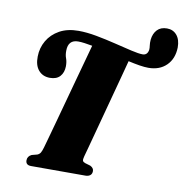

<svg xmlns="http://www.w3.org/2000/svg" viewBox="-87 -882 930 964"><g transform="rotate(10 378.0 -399.5)"><path d="M389 -94Q384.5 -77.5 387 -71.2Q389.5 -65 400 -61.5L427 -53.5Q445 -44.5 445 -29Q445 -14.5 435.8 -7.2Q426.5 0 412 0H134.5Q107 0 107 -24.5Q107 -45 127.5 -55L156 -62.5Q166.5 -67 171.8 -75.8Q177 -84.5 182.5 -103.5Q186.5 -117.5 196.8 -154.5Q207 -191.5 221.2 -243Q235.5 -294.5 251.2 -352.8Q267 -411 282.5 -467.5Q298 -524 311 -571.2Q324 -618.5 332 -648Q310.5 -652 292.2 -654.5Q274 -657 259.5 -657Q208.5 -657 208 -601.5Q207.5 -579.5 213.8 -563.2Q220 -547 220 -523.5Q219.5 -491.5 202 -472Q184.5 -452.5 150.5 -452.5Q114 -452.5 92.5 -477.5Q71 -502.5 72 -547.5Q72.5 -591.5 94 -628.5Q115.5 -665.5 155.5 -687.8Q195.5 -710 252 -710Q293.5 -710 343.5 -700.8Q393.5 -691.5 442.2 -679.5Q491 -667.5 529.8 -658.5Q568.5 -649.5 588.5 -649.5Q612.5 -649.5 617.5 -677Q618.5 -687 616.5 -699.5Q614.5 -712 616 -729.5Q619.5 -761 637.5 -780Q655.5 -799 687.5 -799Q718.5 -799 737.5 -776.5Q756.5 -754 756.5 -714Q755 -656 720.2 -622Q685.5 -588 628.5 -588Q609.5 -588 583 -592.2Q556.5 -596.5 525.5 -603.5Q517 -571 504.5 -524Q492 -477 477.5 -423.2Q463 -369.5 448.8 -316Q434.5 -262.5 422 -216Q409.5 -169.5 400.8 -137Q392 -104.5 389 -94Z"/></g></svg>

Font: Fraunces 144pt S050 Black
Style: Italic
Weight: 900
Italic angle: -16°
Version: Version 1.000; ttfautohint (v1.8.3)